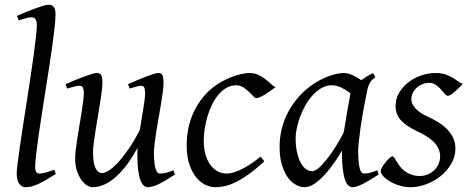

<svg xmlns="http://www.w3.org/2000/svg" viewBox="-20 -762 1959 802"><path d="M212.9 -35.2Q189 -20 170.7 -9.5Q152.3 1 137.5 7.6Q122.6 14.2 109.9 17.1Q97.2 20 85 20Q71.3 20 60.5 5.4Q49.8 -9.3 49.8 -38.1Q49.8 -50.3 53.5 -79.6Q57.1 -108.9 63 -149.4Q68.8 -189.9 76.4 -238.5Q84 -287.1 91.8 -337.9Q99.6 -388.7 107.2 -438.5Q114.7 -488.3 120.6 -531.2Q126.5 -574.2 130.1 -607.2Q133.8 -640.1 133.8 -657.2Q133.8 -668.5 131.6 -675Q129.4 -681.6 126 -684.8Q122.6 -688 117.9 -689Q113.3 -689.9 108.9 -689.9Q105 -689.9 96.4 -688Q87.9 -686 79.3 -683.3Q70.8 -680.7 64.5 -678.7Q58.1 -676.8 58.1 -676.8L50.8 -695.8Q71.3 -705.1 92 -713.4Q112.8 -721.7 130.6 -728Q148.4 -734.4 162.1 -738.3Q175.8 -742.2 182.1 -742.2Q195.8 -742.2 203.9 -733.4Q211.9 -724.6 211.9 -702.1Q211.9 -683.1 208.3 -649.4Q204.6 -615.7 198.7 -572.5Q192.9 -529.3 185.1 -479.7Q177.2 -430.2 169.4 -379.4Q161.6 -328.6 153.8 -279.5Q146 -230.5 140.1 -188.5Q134.3 -146.5 130.6 -114.5Q127 -82.5 127 -65.9Q127 -49.3 131.6 -43.2Q136.2 -37.1 144 -37.1Q155.3 -37.1 170.2 -41Q185.1 -44.9 207 -53.2L212.9 -35.2Z M710.9 -33.2Q671.4 -6.8 643.8 6.6Q616.2 20 597.7 20Q589.4 20 581.5 14.2Q573.7 8.3 567.4 -7.3Q561 -22.9 557.4 -50Q553.7 -77.1 553.7 -119.1Q553.7 -124.5 554 -131.1Q554.2 -137.7 554.7 -144.5Q534.7 -107.9 512.7 -77.6Q490.7 -47.4 466.8 -25.6Q442.9 -3.9 417.5 8.1Q392.1 20 365.7 20Q356 20 343.5 12.5Q331.1 4.9 320.1 -10.3Q309.1 -25.4 301.5 -47.9Q293.9 -70.3 293.9 -100.1Q293.9 -114.7 296.6 -137.2Q299.3 -159.7 303.2 -185.5Q307.1 -211.4 312 -239.3Q316.9 -267.1 320.8 -292.5Q324.7 -317.9 327.4 -338.4Q330.1 -358.9 330.1 -371.1Q330.1 -382.3 328.6 -388.9Q327.1 -395.5 324.5 -398.7Q321.8 -401.9 318.1 -402.8Q314.5 -403.8 310.1 -403.8Q305.7 -403.8 297.4 -401.9Q289.1 -399.9 280.8 -397.7Q272.5 -395.5 266.1 -393.8Q259.8 -392.1 259.8 -392.1L253.9 -410.2Q274.4 -419.4 295.2 -428Q315.9 -436.5 333.5 -442.9Q351.1 -449.2 364.5 -453.1Q377.9 -457 383.8 -457Q397.9 -457 402.8 -447.8Q407.7 -438.5 407.7 -416Q407.7 -401.9 404.8 -378.9Q401.9 -356 397.5 -328.6Q393.1 -301.3 388.2 -272Q383.3 -242.7 378.9 -215.3Q374.5 -188 371.6 -165Q368.7 -142.1 368.7 -127.9Q368.7 -81.1 378.7 -60.1Q388.7 -39.1 406.7 -39.1Q416.5 -39.1 432.6 -48.6Q448.7 -58.1 469.2 -79.3Q489.7 -100.6 513.9 -134.8Q538.1 -168.9 564 -218.8Q567.4 -241.2 571.3 -263.7Q575.2 -286.1 578.4 -306.2Q581.5 -326.2 583.7 -343Q585.9 -359.9 585.9 -371.1Q585.9 -382.3 584.7 -388.9Q583.5 -395.5 581.1 -398.7Q578.6 -401.9 575.4 -402.8Q572.3 -403.8 567.9 -403.8Q563.5 -403.8 555.9 -401.9Q548.3 -399.9 540.8 -397.7Q533.2 -395.5 527.6 -393.8Q522 -392.1 522 -392.1L514.6 -410.2Q535.2 -419.4 555.2 -428Q575.2 -436.5 592 -442.9Q608.9 -449.2 621.6 -453.1Q634.3 -457 640.6 -457Q654.3 -457 658.7 -447.8Q663.1 -438.5 663.1 -416Q663.1 -401.9 660.2 -379.2Q657.2 -356.4 652.8 -329.3Q648.4 -302.2 643.1 -272.7Q637.7 -243.2 633.3 -215.6Q628.9 -188 626 -164.1Q623 -140.1 623 -124Q623 -79.6 629.4 -58.3Q635.7 -37.1 647.9 -37.1Q660.6 -37.1 673.6 -40.3Q686.5 -43.5 704.1 -50.8L710.9 -33.2Z M1130.9 -397.9Q1120.6 -390.6 1109.1 -382.3Q1097.7 -374 1086.9 -367.4Q1076.2 -360.8 1066.7 -356.4Q1057.1 -352.1 1050.8 -352.1Q1045.4 -352.1 1037.6 -360.4Q1029.8 -368.7 1019.3 -378.9Q1008.8 -389.2 995.6 -397.5Q982.4 -405.8 966.8 -405.8Q944.8 -405.8 926 -395Q907.2 -384.3 892.1 -366.2Q877 -348.1 865.5 -324.5Q854 -300.8 846.4 -275.1Q838.9 -249.5 835 -223.6Q831.1 -197.8 831.1 -174.8Q831.1 -143.1 838.1 -117.7Q845.2 -92.3 857.9 -74.5Q870.6 -56.6 888.2 -46.9Q905.8 -37.1 926.8 -37.1Q935.5 -37.1 949.2 -40Q962.9 -43 980.7 -51Q998.5 -59.1 1020.5 -72.8Q1042.5 -86.4 1068.8 -107.9Q1072.8 -102.5 1077.1 -97.2Q1081.5 -91.8 1084 -87.9Q1045.9 -53.2 1015.6 -32Q985.4 -10.7 960.7 0.7Q936 12.2 916.3 16.1Q896.5 20 878.9 20Q862.3 20 841.8 11.7Q821.3 3.4 803 -17.1Q784.7 -37.6 772.2 -71.8Q759.8 -106 759.8 -157.2Q759.8 -189.9 766.6 -224.9Q773.4 -259.8 788.8 -293.2Q804.2 -326.7 828.9 -356.9Q853.5 -387.2 889.6 -411.1Q903.3 -419.9 919.9 -428.2Q936.5 -436.5 954.3 -442.9Q972.2 -449.2 989.5 -453.1Q1006.8 -457 1022 -457Q1043.5 -457 1060.3 -448.7Q1077.1 -440.4 1090.3 -429.9Q1103.5 -419.4 1113.5 -409.9Q1123.5 -400.4 1130.9 -397.9Z M1416 -209.5Q1419.4 -231.9 1423.6 -256.6Q1427.7 -281.2 1431.6 -303.5Q1435.5 -325.7 1439 -343.8Q1442.4 -361.8 1443.8 -371.1V-372.1Q1436.5 -377.9 1427.7 -383.8Q1418.9 -389.6 1409.2 -394.5Q1399.4 -399.4 1388.7 -402.6Q1377.9 -405.8 1366.2 -405.8Q1343.8 -405.8 1324 -394.8Q1304.2 -383.8 1287.4 -365.7Q1270.5 -347.7 1257.1 -324.5Q1243.7 -301.3 1234.4 -276.6Q1225.1 -252 1220 -228Q1214.8 -204.1 1214.8 -185.1Q1214.8 -153.3 1220.2 -127.9Q1225.6 -102.5 1234.9 -84.5Q1244.1 -66.4 1256.8 -56.6Q1269.5 -46.9 1284.2 -46.9Q1295.9 -46.9 1312.5 -61.5Q1329.1 -76.2 1347.4 -99.6Q1365.7 -123 1383.8 -152.1Q1401.9 -181.2 1416 -209.5ZM1522.9 -411.1Q1522 -410.2 1522 -410.2Q1518.6 -403.3 1516.1 -394Q1513.7 -384.8 1511.2 -371.1Q1503.9 -335.9 1497.3 -299.1Q1490.7 -262.2 1486.1 -229.5Q1481.4 -196.8 1478.8 -171.9Q1476.1 -147 1476.1 -136.2Q1476.1 -108.4 1477.8 -89.4Q1479.5 -70.3 1482.4 -58.8Q1485.4 -47.4 1489.7 -42.2Q1494.1 -37.1 1500 -37.1Q1509.8 -37.1 1523.2 -39.8Q1536.6 -42.5 1556.2 -50.8L1562 -33.2Q1519.5 -5.4 1493.4 7.3Q1467.3 20 1453.1 20Q1444.3 20 1436.3 13.9Q1428.2 7.8 1421.9 -9Q1415.5 -25.9 1411.9 -55.7Q1408.2 -85.4 1408.2 -132.8Q1395.5 -110.4 1377.2 -83.7Q1358.9 -57.1 1337.9 -33.9Q1316.9 -10.7 1294.7 4.6Q1272.5 20 1252 20Q1235.8 20 1217.5 10.7Q1199.2 1.5 1183.8 -18.8Q1168.5 -39.1 1158.2 -71Q1147.9 -103 1147.9 -148.9Q1147.9 -187.5 1157 -224.4Q1166 -261.2 1184.1 -294.9Q1202.1 -328.6 1228.3 -358.2Q1254.4 -387.7 1289.1 -411.1Q1302.2 -419.9 1318.1 -428.2Q1334 -436.5 1350.8 -442.9Q1367.7 -449.2 1384.3 -453.1Q1400.9 -457 1416 -457Q1426.3 -457 1436 -454.3Q1445.8 -451.7 1454.8 -447.3Q1463.9 -442.9 1472.7 -437.5Q1481.4 -432.1 1489.3 -427.2Q1500.5 -435.5 1512.9 -443.1Q1525.4 -450.7 1538.1 -457L1547.9 -439.9Q1538.1 -432.1 1532.2 -426Q1526.4 -419.9 1522.5 -411.1H1522.9Z M1913.1 -412.1Q1903.3 -400.9 1893.8 -391.8Q1884.3 -382.8 1876 -376Q1867.7 -369.1 1861.1 -365.5Q1854.5 -361.8 1851.1 -361.8Q1844.7 -361.8 1837.6 -370.4Q1830.6 -378.9 1821.5 -388.9Q1812.5 -398.9 1800.5 -407.5Q1788.6 -416 1772.5 -416Q1758.8 -416 1745.6 -410.9Q1732.4 -405.8 1721.9 -396.7Q1711.4 -387.7 1704.8 -374.8Q1698.2 -361.8 1698.2 -346.2Q1698.2 -329.1 1714.6 -310.1Q1731 -291 1770.5 -272.9Q1790.5 -263.7 1810.5 -251.5Q1830.6 -239.3 1846.4 -223.4Q1862.3 -207.5 1872.3 -187.3Q1882.3 -167 1882.3 -141.1Q1882.3 -107.4 1865 -77.9Q1847.7 -48.3 1820.6 -26.6Q1793.5 -4.9 1760.3 7.6Q1727.1 20 1695.3 20Q1672.4 20 1649.9 13.4Q1627.4 6.8 1609.9 -3.4Q1592.3 -13.7 1581.3 -25.6Q1570.3 -37.6 1570.3 -47.9Q1570.3 -53.2 1576.2 -63.5Q1582 -73.7 1590.1 -83.7Q1598.1 -93.8 1606.4 -101.3Q1614.7 -108.9 1620.1 -108.9Q1623.5 -108.9 1627.2 -102.8Q1630.9 -96.7 1636.5 -87.6Q1642.1 -78.6 1649.9 -67.9Q1657.7 -57.1 1669.4 -48.1Q1681.2 -39.1 1697 -33Q1712.9 -26.9 1734.4 -26.9Q1751.5 -26.9 1766.8 -33.4Q1782.2 -40 1793.7 -51Q1805.2 -62 1811.8 -76.9Q1818.4 -91.8 1818.4 -108.9Q1818.4 -127.9 1810.5 -143.3Q1802.7 -158.7 1789.8 -171.1Q1776.9 -183.6 1759.8 -193.8Q1742.7 -204.1 1724.1 -212.9Q1698.2 -225.1 1680.7 -237.3Q1663.1 -249.5 1652.3 -262.2Q1641.6 -274.9 1637 -289.1Q1632.3 -303.2 1632.3 -318.8Q1632.3 -349.6 1647.5 -375Q1662.6 -400.4 1686.5 -418.7Q1710.4 -437 1740 -447Q1769.5 -457 1798.3 -457Q1823.2 -457 1840.3 -451.2Q1857.4 -445.3 1870.4 -437.5Q1883.3 -429.7 1893.1 -422.4Q1902.8 -415 1913.1 -412.1Z"/></svg>

Font: Gentium
Style: Italic
Weight: 400
Italic angle: -7°
Designer: J. Victor Gaultney
Version: Version 1.02; 2005; OFL release